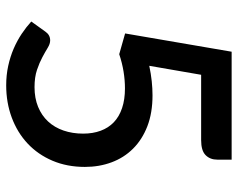

<svg xmlns="http://www.w3.org/2000/svg" viewBox="-94 -666 768 620"><g transform="rotate(90 290.0 -356.0)"><path d="M192.5 -454Q218.5 -459.5 242.2 -462Q266 -464.5 288 -464.5Q344.5 -464.5 387.8 -447.8Q431 -431 460.2 -401.5Q489.5 -372 504.2 -332.2Q519 -292.5 519 -246Q519 -188.5 499 -141.5Q479 -94.5 443.5 -61.2Q408 -28 359.8 -10Q311.5 8 255.5 8Q222.5 8 192.8 1.5Q163 -5 137 -16.2Q111 -27.5 89 -42.2Q67 -57 49.5 -73L82.5 -119Q93 -134 110.5 -134Q121.5 -134 134.5 -126Q147.5 -118 164.8 -108.8Q182 -99.5 205.5 -91.5Q229 -83.5 261.5 -83.5Q297 -83.5 325 -95Q353 -106.5 372.2 -127.2Q391.5 -148 401.5 -177Q411.5 -206 411.5 -240.5Q411.5 -272 402.2 -297Q393 -322 374.8 -339.5Q356.5 -357 329 -366.2Q301.5 -375.5 265.5 -375.5Q239 -375.5 211.2 -371Q183.5 -366.5 155 -357L88 -376L147 -720H495.5V-673.5Q495.5 -650.5 481 -636Q466.5 -621.5 432.5 -621.5H221.5Z"/></g></svg>

Font: TypoPRO Lato
Style: Regular
Weight: 600
Designer: Lukasz Dziedzic with Adam Twardoch and Botio Nikoltchev
Foundry: tyPoland Lukasz Dziedzic
Version: Version 2.010; 2014-09-01; http://www.latofonts.com/